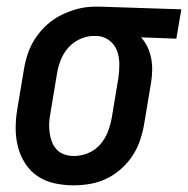

<svg xmlns="http://www.w3.org/2000/svg" viewBox="-20 -548 564 576"><path d="M201 8Q172 8 144 2Q116 -4 93.5 -19Q71 -34 56 -57Q41 -80 34 -107Q27 -134 27 -163Q27 -192 32 -221L52 -341Q56 -366 64.5 -390Q73 -414 88 -436Q103 -458 123 -475.5Q143 -493 167 -504.5Q191 -516 215.5 -522Q240 -528 265 -528H281L524 -520L509 -432L403 -436Q415 -423 422.5 -407Q430 -391 433.5 -373Q437 -355 436.5 -336Q436 -317 433 -299L413 -179Q409 -154 401 -129.5Q393 -105 379 -83Q365 -61 344.5 -42.5Q324 -24 300.5 -12.5Q277 -1 251.5 3.5Q226 8 201 8ZM202 -80Q223 -80 244 -88.5Q265 -97 280 -114Q295 -131 303 -151.5Q311 -172 315 -193L335 -313Q338 -334 338 -355Q338 -376 331.5 -394.5Q325 -413 309.5 -425.5Q294 -438 274 -440H260Q240 -440 219.5 -430.5Q199 -421 184.5 -404.5Q170 -388 162 -367.5Q154 -347 151 -327L131 -207Q128 -192 127.5 -177.5Q127 -163 129 -149Q131 -135 136 -122Q141 -109 150.5 -99Q160 -89 173.5 -84.5Q187 -80 202 -80Z"/></svg>

Font: Iosevka Semibold Oblique
Style: Regular
Weight: 600
Italic angle: -9°
Monospace: yes
Designer: Belleve Invis
Foundry: Belleve Invis
Version: Version 32.5.0; ttfautohint (v1.8.4)